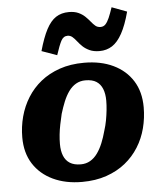

<svg xmlns="http://www.w3.org/2000/svg" viewBox="-56 -852 770 915"><g transform="rotate(-5 329.0 -394.5)"><path d="M426 -219Q434 -244 438.5 -268.5Q443 -293 445.5 -317Q448 -341 448 -362Q448 -395 438.5 -418.5Q429 -442 409.5 -454.5Q390 -467 357 -467Q332 -467 312 -455.5Q292 -444 277 -423Q262 -402 251 -375Q240 -348 231 -318Q225 -293 220 -268.5Q215 -244 212.5 -220.5Q210 -197 210 -175Q210 -142 219.5 -118.5Q229 -95 249 -82.5Q269 -70 301 -70Q326 -70 346 -81.5Q366 -93 381 -114Q396 -135 407 -162Q418 -189 426 -219ZM34 -222Q34 -273 47 -321.5Q60 -370 86 -411.5Q112 -453 150.5 -484Q189 -515 241 -533Q293 -551 358 -551Q438 -551 497.5 -522.5Q557 -494 590 -441.5Q623 -389 623 -315Q623 -264 610.5 -215.5Q598 -167 572 -125.5Q546 -84 507.5 -53Q469 -22 417 -4Q365 14 300 14Q221 14 161 -14.5Q101 -43 67.5 -95.5Q34 -148 34 -222ZM437 -600Q409 -600 389.5 -609Q370 -618 357 -630.5Q344 -643 334 -656Q324 -669 314 -677.5Q304 -686 291 -686Q271 -686 260 -665Q249 -644 234 -598L161 -624Q179 -688 199 -726Q219 -764 245 -781Q271 -798 307 -798Q334 -798 352.5 -789.5Q371 -781 384 -768.5Q397 -756 407 -743.5Q417 -731 427 -722.5Q437 -714 452 -714Q466 -714 475.5 -724Q485 -734 493.5 -753.5Q502 -773 512 -803L584 -776Q567 -712 545.5 -673Q524 -634 497.5 -617Q471 -600 437 -600Z"/></g></svg>

Font: Roboto Serif
Style: Bold Italic
Weight: 700
Italic angle: -10°
Designer: Greg Gazdowicz
Foundry: Commercial Type
Version: Version 1.008